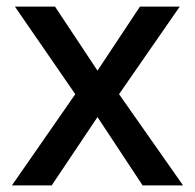

<svg xmlns="http://www.w3.org/2000/svg" viewBox="-20 -559 587 579"><path d="M207 -275 25 -539H146L274 -346L402 -539H522L339 -275L532 0H410L274 -206L136 0H16Z"/></svg>

Font: Noto Sans Khmer UI Medium
Style: Regular
Weight: 500
Designer: Danh Hong and the Monotype Design Team
Foundry: Monotype Imaging Inc.
Version: Version 2.002; ttfautohint (v1.8.4.7-5d5b)